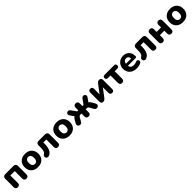

<svg xmlns="http://www.w3.org/2000/svg" viewBox="796 -2883 5274 5274"><g transform="rotate(-45 3433.0 -245.5)"><path d="M145 9Q105 9 84 -12.5Q63 -34 63 -74V-400Q63 -491 154 -491H469Q560 -491 560 -400V-74Q560 -34 538.5 -12.5Q517 9 478 9Q438 9 417.5 -12.5Q397 -34 397 -74V-366H226V-74Q226 -34 206 -12.5Q186 9 145 9Z M929 11Q849 11 789 -20Q729 -51 696 -109Q663 -167 663 -246Q663 -325 696 -382.5Q729 -440 789 -471Q849 -502 929 -502Q1009 -502 1068.5 -471Q1128 -440 1161 -382.5Q1194 -325 1194 -246Q1194 -167 1161 -109Q1128 -51 1068.5 -20Q1009 11 929 11ZM929 -110Q974 -110 1002 -143Q1030 -176 1030 -246Q1030 -316 1002 -348.5Q974 -381 929 -381Q883 -381 855 -348.5Q827 -316 827 -246Q827 -176 855 -143Q883 -110 929 -110Z M1705 9Q1666 9 1645 -12.5Q1624 -34 1624 -74V-366H1507V-312Q1507 -188 1471.5 -109.5Q1436 -31 1358 1Q1323 15 1297 4Q1271 -7 1258.5 -31Q1246 -55 1253 -82Q1260 -109 1291 -128Q1332 -152 1345 -199.5Q1358 -247 1358 -317V-400Q1358 -491 1449 -491H1696Q1740 -491 1763.5 -467.5Q1787 -444 1787 -400V-74Q1787 -34 1766 -12.5Q1745 9 1705 9Z M2156 11Q2076 11 2016 -20Q1956 -51 1923 -109Q1890 -167 1890 -246Q1890 -325 1923 -382.5Q1956 -440 2016 -471Q2076 -502 2156 -502Q2236 -502 2295.5 -471Q2355 -440 2388 -382.5Q2421 -325 2421 -246Q2421 -167 2388 -109Q2355 -51 2295.5 -20Q2236 11 2156 11ZM2156 -110Q2201 -110 2229 -143Q2257 -176 2257 -246Q2257 -316 2229 -348.5Q2201 -381 2156 -381Q2110 -381 2082 -348.5Q2054 -316 2054 -246Q2054 -176 2082 -143Q2110 -110 2156 -110Z M2893 9Q2854 9 2832.5 -12.5Q2811 -34 2811 -74V-188H2773Q2748 -188 2732 -178Q2716 -168 2701 -141L2643 -36Q2629 -9 2606 1Q2583 11 2559.5 7Q2536 3 2518 -12Q2500 -27 2494.5 -50Q2489 -73 2503 -101L2555 -194Q2569 -218 2585.5 -238Q2602 -258 2623 -271L2542 -385Q2524 -411 2525.5 -433.5Q2527 -456 2541.5 -472.5Q2556 -489 2577.5 -495.5Q2599 -502 2622 -494.5Q2645 -487 2662 -462L2769 -313H2811V-417Q2811 -457 2832.5 -478Q2854 -499 2893 -499Q2974 -499 2974 -417V-313H3018L3124 -462Q3141 -488 3164 -495.5Q3187 -503 3208.5 -496.5Q3230 -490 3244.5 -473.5Q3259 -457 3260.5 -434Q3262 -411 3244 -385L3163 -271Q3183 -258 3200 -238.5Q3217 -219 3231 -194L3282 -101Q3297 -73 3291.5 -50Q3286 -27 3268.5 -12Q3251 3 3227 7Q3203 11 3180.5 1Q3158 -9 3143 -36L3085 -141Q3071 -168 3055 -178Q3039 -188 3014 -188H2974V-74Q2974 -34 2953 -12.5Q2932 9 2893 9Z M3463 9Q3388 9 3388 -78V-423Q3388 -461 3407.5 -480.5Q3427 -500 3462 -500Q3535 -500 3535 -423V-209L3716 -448Q3729 -466 3750 -483Q3771 -500 3808 -500Q3883 -500 3883 -414V-69Q3883 9 3810 9Q3736 9 3736 -69V-283L3555 -43Q3542 -26 3521.5 -8.5Q3501 9 3463 9Z M4195 9Q4156 9 4135 -12.5Q4114 -34 4114 -74V-363H4013Q3981 -363 3963 -380Q3945 -397 3945 -428Q3945 -458 3963 -474.5Q3981 -491 4013 -491H4377Q4445 -491 4445 -428Q4445 -363 4377 -363H4277V-74Q4277 -34 4256 -12.5Q4235 9 4195 9Z M4770 11Q4682 11 4618 -20.5Q4554 -52 4519.5 -110Q4485 -168 4485 -246Q4485 -322 4518 -379.5Q4551 -437 4608.5 -469.5Q4666 -502 4740 -502Q4813 -502 4866 -471Q4919 -440 4948 -383.5Q4977 -327 4977 -250Q4977 -213 4934 -213H4641Q4648 -159 4681.5 -134.5Q4715 -110 4774 -110Q4797 -110 4826.5 -115.5Q4856 -121 4883 -134Q4913 -146 4933 -135.5Q4953 -125 4960.5 -103Q4968 -81 4960 -58.5Q4952 -36 4925 -24Q4891 -7 4851 2Q4811 11 4770 11ZM4640 -291H4843Q4838 -395 4747 -395Q4702 -395 4674.5 -368Q4647 -341 4640 -291Z M5484 9Q5445 9 5424 -12.5Q5403 -34 5403 -74V-366H5286V-312Q5286 -188 5250.5 -109.5Q5215 -31 5137 1Q5102 15 5076 4Q5050 -7 5037.5 -31Q5025 -55 5032 -82Q5039 -109 5070 -128Q5111 -152 5124 -199.5Q5137 -247 5137 -317V-400Q5137 -491 5228 -491H5475Q5519 -491 5542.5 -467.5Q5566 -444 5566 -400V-74Q5566 -34 5545 -12.5Q5524 9 5484 9Z M5774 9Q5734 9 5713 -12.5Q5692 -34 5692 -74V-418Q5692 -500 5774 -500Q5855 -500 5855 -418V-313H6029V-418Q6029 -500 6110 -500Q6149 -500 6170.5 -479Q6192 -458 6192 -418V-74Q6192 -34 6170.5 -12.5Q6149 9 6110 9Q6070 9 6049.5 -12.5Q6029 -34 6029 -74V-187H5855V-74Q5855 -34 5835 -12.5Q5815 9 5774 9Z M6561 11Q6481 11 6421 -20Q6361 -51 6328 -109Q6295 -167 6295 -246Q6295 -325 6328 -382.5Q6361 -440 6421 -471Q6481 -502 6561 -502Q6641 -502 6700.5 -471Q6760 -440 6793 -382.5Q6826 -325 6826 -246Q6826 -167 6793 -109Q6760 -51 6700.5 -20Q6641 11 6561 11ZM6561 -110Q6606 -110 6634 -143Q6662 -176 6662 -246Q6662 -316 6634 -348.5Q6606 -381 6561 -381Q6515 -381 6487 -348.5Q6459 -316 6459 -246Q6459 -176 6487 -143Q6515 -110 6561 -110Z"/></g></svg>

Font: Chiron GoRound TC EB
Style: Regular
Weight: 700
Designer: Ryoko NISHIZUKA 西塚涼子 (kana, bopomofo & ideographs); Paul D. Hunt (Latin, Greek & Cyrillic); Sandoll Communications 산돌커뮤니
Foundry: Adobe
Version: Version 1.000;hotconv 1.1.1;makeotfexe 2.6.0